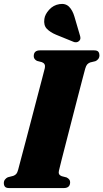

<svg xmlns="http://www.w3.org/2000/svg" viewBox="-30 -956 526 976"><path d="M269.5 -88Q264.5 -67.5 283.5 -60.5L308.5 -54Q326.5 -45 326.5 -30Q326.5 0 294 0H17Q1 0 -4.8 -7Q-10.5 -14 -10.5 -25.5Q-10.5 -36.5 -4.2 -44Q2 -51.5 10 -55L37.5 -62Q47 -65.5 52.8 -72Q58.5 -78.5 62.5 -94Q66.5 -109.5 77 -149.2Q87.5 -189 101.8 -242.5Q116 -296 131 -353.8Q146 -411.5 160 -464.8Q174 -518 184.2 -556.8Q194.5 -595.5 198 -610.5Q202.5 -632.5 183 -640L158 -646.5Q141.5 -655 141.5 -670.5Q141.5 -700 173.5 -700H448Q464.5 -700 470 -692.8Q475.5 -685.5 475.5 -675Q475.5 -664 469.5 -656.2Q463.5 -648.5 455 -645L428 -638.5Q418.5 -634.5 413 -628.2Q407.5 -622 403 -606.5Q399 -592 388.8 -553Q378.5 -514 364.8 -460.8Q351 -407.5 336 -349.2Q321 -291 307.2 -237.2Q293.5 -183.5 283.2 -143.8Q273 -104 269.5 -88ZM348.5 -871 376.5 -775.5Q379 -768 378.8 -761Q378.5 -754 372.5 -748Q366.5 -742 358 -741.2Q349.5 -740.5 343.5 -743.5L255 -779.5Q225 -792 208 -809.8Q191 -827.5 195.5 -859.5Q198.5 -883 219.8 -906.5Q241 -930 272 -935Q302.5 -940 320.8 -922Q339 -904 348.5 -871Z"/></svg>

Font: Fraunces 144pt S050 Black
Style: Italic
Weight: 900
Italic angle: -16°
Version: Version 1.000; ttfautohint (v1.8.3)